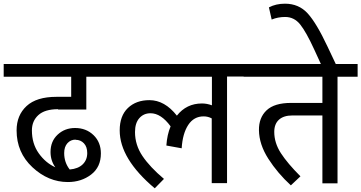

<svg xmlns="http://www.w3.org/2000/svg" viewBox="-40 -994 1959 1041"><path d="M275 -400V-402Q203 -402 168 -370Q133 -338 133 -287Q133 -215 170 -163Q207 -111 260 -87Q234 -123 234 -170Q234 -228 272.5 -264Q311 -300 367 -300Q427 -300 467 -261.5Q507 -223 507 -162Q507 -88 454 -47.5Q401 -7 328 -7Q222 -7 136 -87Q50 -167 50 -287Q50 -369 104 -419Q158 -469 266 -469H346V-578H-20V-647H559V-578H428V-400ZM370 -236V-237Q343 -237 325.5 -217.5Q308 -198 308 -164Q308 -113 338 -75Q384 -79 408.5 -103Q433 -127 433 -164Q433 -198 415 -217Q397 -236 370 -236Z M1301 -647 1300 -579H1191V-1H1108V-352Q1088 -363 1064 -363Q1011 -363 980.5 -316.5Q950 -270 945 -190L862 -205Q866 -264 885 -309Q833 -380 776 -380Q739 -380 715.5 -353.5Q692 -327 692 -278Q692 -208 732.5 -148Q773 -88 849 -24L799 27Q609 -133 609 -287Q609 -366 653.5 -408.5Q698 -451 770 -451Q853 -451 919 -367Q971 -433 1055 -433Q1082 -433 1109 -423V-578H539V-647Z M1899 -647V-578H1790V0H1708V-368H1545Q1498 -368 1472.5 -345Q1447 -322 1447 -279Q1447 -219 1483 -163.5Q1519 -108 1589 -38L1537 11Q1465 -55 1415 -133Q1365 -211 1364 -288Q1363 -356 1405.5 -396Q1448 -436 1538 -436H1708V-578H1281V-647Z M1708 -629 1664 -725Q1620 -821 1587.5 -861.5Q1555 -902 1506 -902Q1467 -902 1433 -888L1418 -954Q1456 -974 1505 -974Q1580 -974 1628 -921.5Q1676 -869 1736 -741L1789 -629Z"/></svg>

Font: Martel Sans
Style: Regular
Weight: 400
Designer: Dan Reynolds and Mathieu Réguer
Foundry: Dan Reynolds and Mathieu Réguer
Version: Version 1.001;PS 001.001;hotconv 1.0.70;makeotf.lib2.5.58329